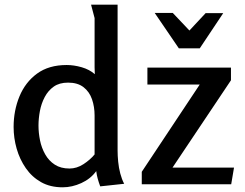

<svg xmlns="http://www.w3.org/2000/svg" viewBox="-20 -785 1043 818"><path d="M264 -508Q295 -508 328 -498.5Q361 -489 384 -469Q383 -485 383 -498Q383 -511 383 -526V-708L368 -765H481V-143Q481 -122 483.5 -96Q486 -70 492.5 -45.5Q499 -21 509 -2L407 9Q401 -7 396.5 -23Q392 -39 390 -56Q366 -23 326.5 -5Q287 13 247 13Q194 13 155 -9Q116 -31 90 -68.5Q64 -106 51 -151.5Q38 -197 38 -244Q38 -314 63 -374.5Q88 -435 138 -471.5Q188 -508 264 -508ZM270 -433Q233 -433 209 -416Q185 -399 170.5 -371.5Q156 -344 150 -312Q144 -280 144 -250Q144 -219 150.5 -187Q157 -155 172.5 -127.5Q188 -100 213.5 -83.5Q239 -67 276 -67Q307 -67 335.5 -85.5Q364 -104 383 -127V-293Q383 -330 372 -362Q361 -394 336 -413.5Q311 -433 270 -433ZM608 -497H964V-443L715 -71H977L965 0H584V-53L831 -425H608ZM787 -655 856 -729H931L831 -579H742L639 -730H716Z"/></svg>

Font: Rosario Light SemiBold
Style: Regular
Weight: 600
Version: Version 1.101; ttfautohint (v1.8.1.43-b0c9)